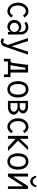

<svg xmlns="http://www.w3.org/2000/svg" viewBox="2003 -2782 966 5013"><g transform="rotate(90 2486.5 -276.0)"><path d="M376 -395 439.9 -427.2C422.4 -459 399.9 -484.4 372.1 -504.4C344.2 -524.4 311.5 -534.2 274.4 -534.2C247.1 -534.2 221.2 -529.3 197.3 -519.5C173.3 -509.8 152.3 -495.6 134.8 -478.5C117.2 -461.4 101.6 -440.9 88.4 -418C75.2 -395 65.4 -370.1 59.1 -343.8C52.7 -317.4 49.3 -290 49.3 -262.2C49.3 -211.9 59.1 -165 78.1 -123C97.2 -81.1 124 -47.9 158.2 -22.9C192.4 2 231 14.2 273.4 14.2C292.5 14.2 311.5 11.2 329.1 4.9C346.7 -1.5 362.3 -9.8 376 -20.5C389.6 -31.2 402.3 -42 412.6 -53.7C422.9 -65.4 432.1 -78.1 439.9 -91.3L380.4 -128.9C377 -122.1 372.6 -114.7 367.2 -106.9C361.8 -99.1 355 -90.8 346.2 -82C337.4 -73.2 326.2 -66.4 313.5 -60.5C300.8 -54.7 287.6 -51.8 273.4 -51.8C231 -51.8 195.8 -70.8 167 -109.4C138.2 -147.9 124 -199.2 124 -262.2C124 -321.3 138.7 -370.1 168 -409.2C197.3 -448.2 232.9 -467.8 274.4 -467.8C297.4 -467.8 318.4 -459.5 337.9 -443.4C357.4 -427.2 370.1 -411.1 376 -395Z M698.7 -284.2C728.5 -284.2 755.4 -272.9 779.3 -251C803.2 -229 814.9 -201.2 814.9 -168C814.9 -135.7 803.7 -108.4 780.8 -85.9C757.8 -63.5 730 -51.8 698.7 -51.8C663.6 -51.8 634.8 -63 611.3 -85C587.9 -106.9 576.7 -134.3 576.7 -168C576.7 -200.2 587.9 -227.5 610.8 -250C633.8 -272.5 662.6 -284.2 698.7 -284.2ZM683.1 -350.1C632.3 -350.1 589.4 -332.5 554.2 -297.9C519 -263.2 501.5 -220.2 501.5 -168C501.5 -113.8 518.1 -69.8 552.2 -36.1C586.4 -2.4 630.4 14.2 683.1 14.2C700.7 14.2 717.8 10.7 734.9 3.4C752 -3.9 765.6 -12.2 776.9 -22.5C788.1 -32.7 796.9 -43 803.7 -52.7C810.5 -62.5 814.5 -70.8 814.9 -77.1V-76.2V0H882.8V-259.8V-319.8C882.8 -386.7 865.2 -438.5 829.6 -476.1C793.9 -513.7 749 -532.2 694.8 -532.2C639.6 -532.2 590.8 -514.6 547.4 -479L585.4 -428.2C596.7 -439.5 611.3 -448.2 631.3 -455.1C651.4 -461.9 672.4 -465.8 694.8 -465.8C732.9 -465.8 762.7 -453.1 783.2 -427.7C803.7 -402.3 814 -366.2 814 -319.8V-272.9C810.1 -289.1 795.9 -305.7 771 -323.2C746.1 -340.8 716.8 -350.1 683.1 -350.1Z M974.6 -523.9 1152.3 0 1106.4 109.4C1099.1 117.2 1087.4 121.1 1070.8 121.1L1057.6 119.6L1046.9 115.7L1038.1 110.4L1030.3 103.5L1022.9 97.2L970.7 147C980 155.8 986.8 162.1 992.2 166C997.6 169.9 1005.9 174.8 1017.6 179.7C1029.3 184.6 1042 187 1056.6 187H1062C1074.2 186.5 1085.4 185.1 1094.7 182.6C1105.5 179.7 1117.2 174.8 1130.4 168C1143.6 161.1 1155.8 152.8 1167 142.6C1170.9 139.2 1174.3 134.8 1177.7 130.4C1182.6 124 1186 119.6 1186.5 117.7L1406.7 -523.9H1329.6L1189.5 -95.2L1052.7 -523.9Z M1875 -66.4V-524.4H1675.8L1623 -126C1618.2 -88.9 1604 -69.3 1581.5 -66.4H1516.6V104.5H1585.9V0.5H1923.8V104.5H1993.2V-66.4ZM1675.8 -66.4C1679.2 -72.3 1682.6 -78.1 1685.5 -85C1687.5 -89.4 1691.9 -108.4 1697.3 -141.1L1749 -455.6H1797.9V-66.4Z M2099.1 -262.2C2099.1 -210 2107.4 -163.6 2123 -122.6C2138.7 -81.5 2163.1 -48.3 2195.8 -23.4C2228.5 1.5 2267.6 14.2 2313 14.2C2358.4 14.2 2397.5 1.5 2430.2 -23.4C2462.9 -48.3 2486.8 -81.1 2502.4 -122.1C2518.1 -163.1 2525.9 -210 2525.9 -262.2C2525.9 -314 2517.6 -359.9 2502 -400.4C2486.3 -440.9 2461.9 -473.1 2429.2 -497.6C2396.5 -522 2357.9 -534.2 2313 -534.2C2278.8 -534.2 2247.6 -527.3 2220.2 -513.7C2192.9 -500 2170.9 -480.5 2153.3 -456.1C2135.7 -431.6 2122.6 -402.3 2113.3 -369.6C2104 -336.9 2099.1 -300.8 2099.1 -262.2ZM2174.3 -262.2C2174.3 -301.8 2179.2 -336.4 2188 -366.2C2196.8 -396 2211.9 -420.4 2232.9 -439.5C2253.9 -458.5 2281.2 -467.8 2313 -467.8C2344.7 -467.8 2371.1 -458.5 2392.1 -439.5C2413.1 -420.4 2428.2 -396 2437 -366.2C2445.8 -336.4 2450.7 -301.8 2450.7 -262.2C2450.7 -232.9 2448.2 -206.1 2442.9 -181.2C2437.5 -156.2 2429.2 -133.8 2418.5 -114.3C2407.7 -94.7 2393.6 -79.6 2375.5 -68.4C2357.4 -57.1 2336.9 -51.8 2313 -51.8C2289.1 -51.8 2267.6 -57.1 2249.5 -68.4C2231.4 -79.6 2217.3 -94.7 2206.5 -114.3C2195.8 -133.8 2187.5 -156.2 2182.1 -181.2C2176.8 -206.1 2174.3 -232.9 2174.3 -262.2Z M2614.7 0H2783.7C2837.4 0 2882.8 -14.6 2919.4 -43.9C2956.1 -73.2 2974.6 -110.4 2974.6 -155.3C2974.6 -170.9 2970.7 -186.5 2962.4 -202.1C2957 -212.4 2947.3 -225.1 2932.1 -240.7C2920.9 -252 2908.2 -261.2 2894 -267.6L2856 -282.7L2892.1 -302.2C2903.8 -309.6 2915.5 -322.3 2926.3 -339.8C2936.5 -356.9 2941.9 -374.5 2941.9 -392.6C2941.9 -417.5 2934.6 -439.5 2919.4 -460C2904.3 -480.5 2884.8 -495.6 2861.8 -506.3C2837.9 -517.1 2813.5 -522.9 2787.6 -522.9H2614.7ZM2673.3 -308.6V-458.5H2775.9H2777.8C2800.3 -458.5 2820.8 -451.2 2838.4 -437C2856 -422.9 2864.7 -405.8 2864.7 -385.7C2864.7 -363.3 2856.4 -345.2 2839.4 -330.6C2822.3 -315.9 2801.8 -308.6 2778.8 -308.6ZM2673.3 -250.5H2772C2785.6 -250.5 2799.8 -248.5 2814 -244.6C2826.7 -241.2 2838.9 -235.4 2851.1 -227.5C2865.2 -218.8 2876.5 -209 2884.3 -198.7C2893.6 -186.5 2897.9 -173.3 2897.9 -158.7C2897.9 -130.4 2885.7 -107.9 2861.8 -91.3C2837.9 -74.2 2808.6 -65.9 2774.9 -65.9H2673.3Z M3395 -395 3459 -427.2C3441.4 -459 3418.9 -484.4 3391.1 -504.4C3363.3 -524.4 3330.6 -534.2 3293.5 -534.2C3266.1 -534.2 3240.2 -529.3 3216.3 -519.5C3192.4 -509.8 3171.4 -495.6 3153.8 -478.5C3136.2 -461.4 3120.6 -440.9 3107.4 -418C3094.2 -395 3084.5 -370.1 3078.1 -343.8C3071.8 -317.4 3068.4 -290 3068.4 -262.2C3068.4 -211.9 3078.1 -165 3097.2 -123C3116.2 -81.1 3143.1 -47.9 3177.2 -22.9C3211.4 2 3250 14.2 3292.5 14.2C3311.5 14.2 3330.6 11.2 3348.1 4.9C3365.7 -1.5 3381.3 -9.8 3395 -20.5C3408.7 -31.2 3421.4 -42 3431.6 -53.7C3441.9 -65.4 3451.2 -78.1 3459 -91.3L3399.4 -128.9C3396 -122.1 3391.6 -114.7 3386.2 -106.9C3380.9 -99.1 3374 -90.8 3365.2 -82C3356.4 -73.2 3345.2 -66.4 3332.5 -60.5C3319.8 -54.7 3306.6 -51.8 3292.5 -51.8C3250 -51.8 3214.8 -70.8 3186 -109.4C3157.2 -147.9 3143.1 -199.2 3143.1 -262.2C3143.1 -321.3 3157.7 -370.1 3187 -409.2C3216.3 -448.2 3252 -467.8 3293.5 -467.8C3316.4 -467.8 3337.4 -459.5 3356.9 -443.4C3376.5 -427.2 3389.2 -411.1 3395 -395Z M3527.8 -523.4V0H3605L3605.5 -197.8L3820.3 0H3925.8L3652.3 -263.7L3899.4 -525.9H3808.6L3605 -312.5V-523.4Z M3982.4 -262.2C3982.4 -210 3990.7 -163.6 4006.3 -122.6C4022 -81.5 4046.4 -48.3 4079.1 -23.4C4111.8 1.5 4150.9 14.2 4196.3 14.2C4241.7 14.2 4280.8 1.5 4313.5 -23.4C4346.2 -48.3 4370.1 -81.1 4385.7 -122.1C4401.4 -163.1 4409.2 -210 4409.2 -262.2C4409.2 -314 4400.9 -359.9 4385.3 -400.4C4369.6 -440.9 4345.2 -473.1 4312.5 -497.6C4279.8 -522 4241.2 -534.2 4196.3 -534.2C4162.1 -534.2 4130.9 -527.3 4103.5 -513.7C4076.2 -500 4054.2 -480.5 4036.6 -456.1C4019 -431.6 4005.9 -402.3 3996.6 -369.6C3987.3 -336.9 3982.4 -300.8 3982.4 -262.2ZM4057.6 -262.2C4057.6 -301.8 4062.5 -336.4 4071.3 -366.2C4080.1 -396 4095.2 -420.4 4116.2 -439.5C4137.2 -458.5 4164.6 -467.8 4196.3 -467.8C4228 -467.8 4254.4 -458.5 4275.4 -439.5C4296.4 -420.4 4311.5 -396 4320.3 -366.2C4329.1 -336.4 4334 -301.8 4334 -262.2C4334 -232.9 4331.5 -206.1 4326.2 -181.2C4320.8 -156.2 4312.5 -133.8 4301.8 -114.3C4291 -94.7 4276.9 -79.6 4258.8 -68.4C4240.7 -57.1 4220.2 -51.8 4196.3 -51.8C4172.4 -51.8 4150.9 -57.1 4132.8 -68.4C4114.7 -79.6 4100.6 -94.7 4089.8 -114.3C4079.1 -133.8 4070.8 -156.2 4065.4 -181.2C4060.1 -206.1 4057.6 -232.9 4057.6 -262.2Z M4720.7 -646.5C4700.7 -647 4684.1 -651.4 4671.9 -659.2C4646.5 -676.3 4626 -702.6 4609.9 -739.3H4570.3V-734.4C4570.3 -712.4 4581.1 -683.1 4602.5 -647C4613.8 -628.4 4630.4 -612.8 4653.3 -599.6C4674.8 -587.4 4696.8 -581.1 4718.3 -581.1C4739.7 -581.1 4761.7 -587.4 4783.2 -599.6C4806.2 -612.8 4822.8 -628.4 4834 -647C4855.5 -683.1 4866.2 -712.4 4866.2 -734.4V-739.3H4827.1C4804.7 -699.7 4783.7 -672.9 4764.6 -659.2C4753.4 -651.9 4738.8 -647.5 4720.7 -646.5ZM4512.7 -524.4V0H4586.9L4844.7 -396.5V0H4913.1V-524.4H4838.9L4588.9 -132.8V-524.4Z"/></g></svg>

Font: Tuffy
Style: Regular
Weight: 500
Designer: Thatcher Ulrich, Karoly Barta and Michael Everson
Version: Version 001.270